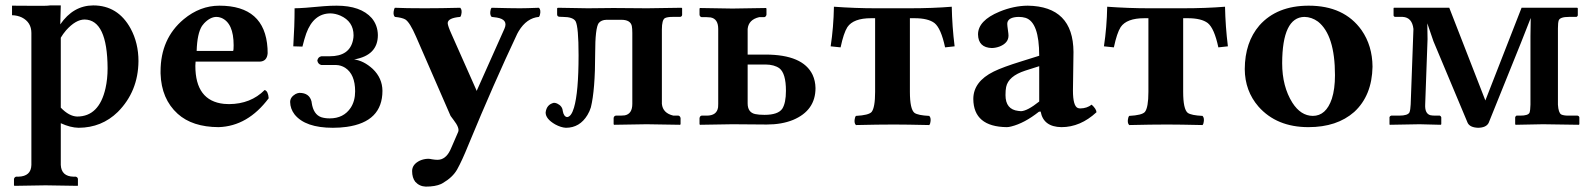

<svg xmlns="http://www.w3.org/2000/svg" viewBox="-20 -465 5947 717"><path d="M207 -324.2V-63Q237.8 -30.8 268.1 -29.8Q350.1 -29.8 374 -135.3Q381.8 -169.9 381.8 -210Q380.9 -391.1 295.9 -392.1Q262.7 -392.1 226.6 -351.6Q215.3 -338.4 207 -324.2ZM97.2 150.9V-341.8Q97.2 -381.8 61.5 -399.9Q44.9 -407.7 24.9 -408.2V-443.8Q49.8 -443.8 91.8 -443.4Q156.2 -442.4 167 -444.8H207L205.1 -374Q253.4 -444.3 328.1 -444.8Q420.4 -444.8 467.8 -358.4Q497.1 -304.2 497.1 -236.8Q496.1 -123.5 419.9 -46.9Q359.9 11.7 273.9 12.2Q242.7 11.7 207 -4.9V150.9Q209 193.8 254.9 194.8H263.2Q270 196.8 271 203.1V227.1L270 229Q269 229 149.9 227.1L34.2 229L32.2 227.1V203.1Q34.2 196.3 40 194.8H48.8Q96.2 193.4 97.2 150.9Z M714.4 -274.9H850.6Q852.5 -277.8 852.5 -295.9Q852.5 -379.4 806.2 -398.4Q796.9 -401.9 788.6 -401.9Q765.1 -401.9 742.2 -377.9Q737.8 -372.6 734.4 -368.2Q716.3 -339.8 714.4 -274.9ZM968.3 -128.9Q981.4 -125 983.4 -98.1Q905.3 6.3 796.4 9.8Q698.2 9.3 643.6 -40Q582.5 -95.2 579.6 -190.4Q579.6 -194.8 579.6 -198.2Q579.6 -320.8 666 -393.1Q727.1 -443.8 799.3 -443.8Q969.2 -443.8 979 -284.7Q979.5 -274.9 979.5 -266.1Q977.1 -236.3 950.7 -234.9H710.4Q710.4 -232.4 710 -228.5Q709.5 -222.2 709.5 -219.2Q709.5 -88.4 816.4 -77.1Q825.7 -76.2 835.4 -76.2Q916.5 -76.7 968.3 -128.9Z M1211.4 -22.9Q1263.2 -22.9 1289.6 -62.5Q1306.2 -87.9 1306.2 -124Q1306.2 -187.5 1269 -211.9Q1253.4 -221.7 1235.4 -222.2H1180.2Q1167.5 -225.1 1165 -238.8Q1167.5 -252.4 1180.2 -254.9H1211.4Q1285.6 -254.9 1298.3 -315.4Q1300.3 -324.7 1300.3 -333Q1300.3 -384.8 1251 -406.7Q1232.4 -414.6 1214.4 -415Q1150.9 -415 1123.5 -339.8Q1116.7 -320.3 1109.4 -291L1075.2 -292Q1080.1 -367.7 1080.1 -434.1Q1108.9 -434.1 1189.5 -441.9Q1213.4 -443.8 1237.3 -443.8Q1327.1 -443.8 1368.2 -397.5Q1390.6 -370.6 1391.1 -334Q1391.1 -258.8 1303.7 -243.2Q1301.8 -242.7 1301.3 -243.2Q1337.9 -238.8 1372.1 -207.5Q1407.7 -173.3 1408.2 -126Q1408.2 -9.8 1274.4 8.8Q1250 12.2 1223.1 12.2Q1120.1 12.2 1080.1 -37.6Q1064 -58.6 1063.5 -84Q1063.5 -102.1 1083.5 -113.8Q1091.3 -117.7 1098.1 -118.2Q1135.7 -118.2 1143.6 -85Q1144 -82.5 1144 -81.1Q1150.4 -37.6 1179.7 -27.3Q1193.4 -22.9 1211.4 -22.9Z M1687 168Q1670.4 197.3 1633.3 218.8Q1629.4 220.7 1627 222.2Q1605.5 231.9 1569.8 231.9Q1546.4 231 1530.8 213.9Q1519 198.7 1519 173.8Q1519 148.9 1547.9 134.8Q1562.5 128.4 1578.6 127.9Q1585 127.9 1593.8 129.9Q1605 131.8 1613.8 131.8Q1643.6 131.8 1661.1 96.2Q1664.1 89.8 1667 83L1690.9 27.8Q1697.3 13.2 1673.8 -17.1Q1666 -27.8 1662.6 -32.2L1533.7 -328.1Q1510.3 -382.3 1493.2 -392.6Q1480.5 -399.4 1454.6 -401.9Q1446.3 -410.2 1451.7 -429.7Q1453.1 -434.1 1454.6 -436Q1494.6 -434.1 1565.9 -434.1Q1625 -434.1 1698.7 -436Q1707 -427.7 1702.1 -408.7Q1700.7 -404.3 1698.7 -401.9Q1651.9 -397.9 1651.9 -378.4Q1652.3 -368.2 1666 -337.9L1758.8 -128.9Q1759.8 -126.5 1760.3 -125Q1760.7 -126.5 1760.7 -127L1863.8 -357.9Q1878.9 -392.1 1835.4 -399.4Q1827.1 -400.9 1815.9 -401.9Q1807.6 -410.2 1812.5 -429.7Q1814 -434.1 1815.9 -436Q1890.1 -434.1 1921.9 -434.1Q1944.3 -434.1 1992.7 -436Q2001 -427.7 1996.1 -408.7Q1994.6 -404.3 1992.7 -401.9Q1946.8 -397.9 1917 -348.6Q1914.1 -343.3 1911.6 -338.9Q1824.2 -153.8 1730 74.2Q1705.6 134.8 1687 168Z M2097.7 -27.8Q2085.4 -29.3 2081.5 -50.8Q2080.1 -69.3 2060.1 -78.6Q2053.7 -81.1 2048.3 -81.1Q2021 -74.7 2017.6 -44.9Q2017.6 -21 2053.2 -0.5Q2074.7 11.2 2093.3 12.2Q2145 12.2 2173.8 -35.6Q2182.1 -49.3 2186.5 -64Q2202.6 -128.9 2202.6 -266.1Q2202.6 -360.4 2215.8 -378.9Q2225.6 -390.6 2244.6 -391.1H2300.3Q2334 -391.1 2339.4 -368.2Q2341.3 -358.4 2341.3 -341.8V-77.1Q2341.3 -39.6 2313 -34.2Q2306.2 -33.2 2298.3 -33.2H2279.3Q2272 -31.2 2271.5 -23.9V-1L2273.4 1Q2274.4 1 2394.5 -1L2519.5 1L2521.5 -1V-23.9Q2520 -31.7 2513.7 -33.2H2494.6Q2455.1 -42.5 2451.7 -77.1V-355Q2451.7 -391.1 2463.4 -397.5Q2472.7 -401.9 2491.2 -401.9H2520.5Q2526.9 -403.8 2527.3 -409.2V-434.1L2525.4 -436Q2524.4 -436 2396.5 -434.1L2270.5 -435.1Q2269.5 -435.1 2175.3 -434.1L2063.5 -436L2060.5 -434.1V-411.1Q2060.5 -402.8 2069.8 -402.3Q2073.7 -402.3 2081.5 -401.9Q2119.6 -401.9 2129.4 -385.7Q2140.6 -364.7 2140.6 -258.8Q2140.6 -120.6 2123.5 -63Q2113.3 -28.8 2097.7 -27.8Z M2915 -126Q2915 -190.9 2890.6 -210Q2871.6 -223.6 2839.4 -224.1H2772V-79.1Q2772 -45.4 2799.8 -39.1Q2813 -36.1 2835 -36.1Q2885.7 -36.1 2901.4 -59.1Q2915 -80.6 2915 -126ZM2662.1 -77.1V-356.9Q2662.1 -394.5 2633.8 -399.9Q2627 -400.9 2619.1 -400.9H2600.1Q2592.8 -402.8 2592.3 -410.2V-433.1L2594.2 -435.1Q2595.2 -435.1 2715.3 -433.1L2840.3 -435.1L2842.3 -433.1V-410.2Q2840.8 -402.3 2834 -400.9H2814.9Q2775.4 -391.6 2772 -356.9V-261.2H2838.4Q2978.5 -261.2 3014.6 -185.5Q3024.9 -163.1 3025.4 -136.2Q3025.4 -52.2 2941.4 -17.1Q2899.4 0 2843.3 0L2715.3 -1L2594.2 1L2592.3 -1V-23.9Q2593.8 -32.2 2600.1 -33.2H2619.1Q2657.2 -33.2 2661.6 -64.5Q2662.1 -70.8 2662.1 -77.1Z M3248 -122.1V-397H3232.9Q3167 -397 3144.5 -363.8Q3130.4 -341.8 3119.1 -288.1L3082 -292Q3092.8 -362.8 3094.2 -439.9Q3174.3 -434.1 3250 -434.1H3376Q3463.9 -434.1 3534.2 -439.9Q3535.6 -366.2 3544.9 -292Q3543.9 -292 3509.3 -288.1Q3494.1 -359.4 3469.7 -378.9Q3445.8 -397 3395 -397H3377.9V-122.1Q3377.9 -57.1 3395 -43.5Q3408.2 -34.2 3450.2 -32.2Q3458.5 -23.9 3453.6 -4.4Q3452.1 0 3450.2 2Q3363.8 0 3318.4 0Q3259.8 0 3176.3 2Q3168 -6.3 3172.9 -25.4Q3174.3 -29.8 3176.3 -32.2Q3224.1 -34.7 3234.9 -46.9Q3248 -63.5 3248 -122.1Z M3866.2 -48.3 3859.9 -47.9Q3805.7 -4.9 3756.3 7.3Q3746.6 9.8 3739.7 9.8Q3615.7 8.3 3614.7 -95.2Q3614.7 -160.2 3690.9 -197.8Q3724.6 -214.4 3793.9 -235.8L3860.8 -256.8Q3860.8 -382.3 3809.6 -398.4Q3798.3 -401.9 3783.7 -401.9Q3745.1 -400.9 3741.7 -379.4Q3740.7 -373.5 3745.6 -339.8Q3746.1 -335 3746.1 -332Q3746.1 -304.7 3713.4 -291.5Q3699.2 -286.1 3684.1 -285.6Q3633.3 -287.1 3632.3 -336.4Q3632.3 -388.2 3712.4 -421.4Q3765.6 -443.4 3817.9 -443.8Q3987.8 -441.4 3988.8 -271L3986.8 -127Q3986.8 -68.4 4005.4 -61.5Q4010.3 -60.1 4014.6 -60.1Q4039.1 -60.5 4056.6 -74.2Q4074.2 -58.1 4074.7 -45.9Q4014.6 9.8 3943.8 9.8Q3876.5 8.8 3866.2 -48.3ZM3860.8 -217.8 3808.6 -201.2Q3745.6 -180.7 3737.3 -140.1Q3734.9 -128.4 3734.9 -109.9Q3734.9 -56.2 3782.7 -50.8Q3788.1 -50.3 3793 -49.8Q3816.9 -50.8 3860.8 -85.9Z M4268.6 -122.1V-397H4253.4Q4187.5 -397 4165 -363.8Q4150.9 -341.8 4139.6 -288.1L4102.5 -292Q4113.3 -362.8 4114.7 -439.9Q4194.8 -434.1 4270.5 -434.1H4396.5Q4484.4 -434.1 4554.7 -439.9Q4556.2 -366.2 4565.4 -292Q4564.5 -292 4529.8 -288.1Q4514.6 -359.4 4490.2 -378.9Q4466.3 -397 4415.5 -397H4398.4V-122.1Q4398.4 -57.1 4415.5 -43.5Q4428.7 -34.2 4470.7 -32.2Q4479 -23.9 4474.1 -4.4Q4472.7 0 4470.7 2Q4384.3 0 4338.9 0Q4280.3 0 4196.8 2Q4188.5 -6.3 4193.4 -25.4Q4194.8 -29.8 4196.8 -32.2Q4244.6 -34.7 4255.4 -46.9Q4268.6 -63.5 4268.6 -122.1Z M4851.1 -401.9Q4768.6 -400.4 4768.1 -229Q4768.1 -142.1 4806.2 -81.5Q4837.4 -32.7 4882.3 -32.2Q4932.1 -32.2 4953.6 -96.2Q4965.3 -132.3 4965.3 -184.1Q4965.3 -334 4901.9 -384.3Q4878.4 -401.4 4851.1 -401.9ZM4628.4 -207Q4628.9 -307.1 4683.1 -370.1Q4748.5 -443.8 4867.2 -443.8Q4999.5 -443.8 5064.5 -352.5Q5105 -294.4 5105.5 -215.8Q5103.5 -107.9 5037.1 -46.9Q4972.7 9.8 4866.2 9.8Q4747.6 9.8 4679.7 -66.9Q4628.9 -125.5 4628.4 -207Z M5185.1 -436H5392.1L5526.9 -89.8L5662.1 -436H5870.1L5872.1 -434.1V-407.2Q5870.1 -402.8 5867.2 -401.9H5838.9Q5805.7 -401.9 5800.8 -388.7Q5797.9 -379.9 5797.9 -358.9V-74.2Q5799.8 -43.9 5810.1 -37.6Q5819.8 -32.7 5841.3 -33.2H5871.1Q5877 -31.7 5877.9 -26.9V-1L5876 1L5742.2 -1L5640.1 1L5638.2 -1V-26.9Q5639.6 -31.7 5643.1 -33.2H5657.2Q5687 -33.2 5691.9 -44.4Q5694.8 -52.7 5695.3 -74.2V-330.1L5696.3 -397.9L5660.2 -306.2L5539.1 -5.9Q5529.8 11.7 5500 12.2Q5469.7 11.2 5460.9 -5.9L5333 -311L5310.1 -377.9L5311 -318.8L5302.2 -75.2Q5300.3 -40.5 5321.8 -34.7Q5329.6 -33.2 5340.3 -33.2H5356.9Q5361.3 -31.2 5362.3 -26.9V-1L5359.9 1L5281.2 -1L5169.9 1L5168.9 -1V-27.8Q5170.9 -32.2 5175.3 -33.2H5205.1Q5237.8 -33.2 5243.7 -45.9Q5247.1 -55.2 5248 -75.2L5258.3 -356.9Q5253.4 -399.9 5218.3 -401.9H5189Q5184.6 -403.3 5184.1 -407.2V-434.1Z"/></svg>

Font: Linux Libertine O
Style: Bold
Weight: 700
Designer: Philipp H. Poll
Foundry: Philipp H. Poll
Version: Version 5.0.0